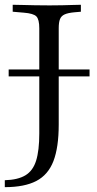

<svg xmlns="http://www.w3.org/2000/svg" viewBox="-29 -591 405 804"><path d="M7.3 -271V-300H346V-271ZM135.5 -201.6V-472.6Q135.5 -509.7 123.4 -522.2Q111.3 -534.7 71 -537.9L24.2 -541.9V-571Q41.9 -571 66.1 -570.2Q90.3 -569.4 117.7 -569Q145.2 -568.5 171.8 -568.5H175.8H184.7Q208.9 -568.5 231.9 -569Q254.8 -569.4 275.4 -570.2Q296 -571 309.7 -571V-541.9L282.3 -539.5Q255.6 -537.1 241.5 -530.6Q227.4 -524.2 222.2 -510.9Q216.9 -497.6 216.9 -472.6V-201.6ZM-8.9 192.7V163.7Q46 162.1 77.4 143.1Q108.9 124.2 122.2 81.9Q135.5 39.5 135.5 -32.3V-201.6H216.9V-69.4Q216.9 25.8 194.8 83.5Q172.6 141.1 123 166.9Q73.4 192.7 -8.9 192.7Z"/></svg>

Font: Playfair 5pt SemiExpanded Light
Style: Regular
Weight: 400
Version: Version 2.203